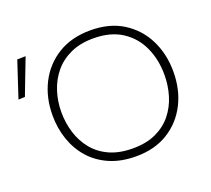

<svg xmlns="http://www.w3.org/2000/svg" viewBox="-182 -885 1155 1052"><g transform="rotate(-20 395.5 -358.5)"><path d="M442.5 9.5Q355 9.5 288.5 -19.5Q222 -48.5 177.2 -99.2Q132.5 -150 109.8 -216.5Q87 -283 87 -357.5Q87 -461.5 129.5 -544.8Q172 -628 251.2 -676.8Q330.5 -725.5 440.5 -725.5Q552 -725.5 630.5 -676Q709 -626.5 750.2 -543.2Q791.5 -460 791.5 -358Q791.5 -252.5 749 -169.5Q706.5 -86.5 628.5 -38.5Q550.5 9.5 442.5 9.5ZM440.5 -37.5Q519 -37.5 575.5 -63.8Q632 -90 668.5 -135.5Q705 -181 722.2 -238.2Q739.5 -295.5 739.5 -358Q739.5 -447 706.2 -519.8Q673 -592.5 606.5 -635.5Q540 -678.5 440.5 -678.5Q363.5 -678.5 306.8 -652.2Q250 -626 212.8 -581Q175.5 -536 157 -478.2Q138.5 -420.5 138.5 -358Q138.5 -294.5 156.5 -236.8Q174.5 -179 211.2 -134Q248 -89 305 -63.2Q362 -37.5 440.5 -37.5ZM-58.5 -503.5Q-41 -556.5 -23.8 -608.8Q-6.5 -661 10.5 -712.5L59.5 -713.5Q39 -661 19.2 -609Q-0.5 -557 -20.5 -505Z"/></g></svg>

Font: Commissioner ExtraLight
Style: Regular
Weight: 200
Designer: Kostas Bartsokas
Foundry: Kostas Bartsokas
Version: Version 1.000; ttfautohint (v1.8.3)